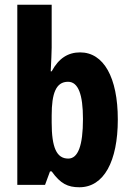

<svg xmlns="http://www.w3.org/2000/svg" viewBox="-20 -780 551 810"><path d="M198 -579V-760H53V0H170L191 -57H198C235 -5 266 10 315 10C418 10 477 -99 477 -276C477 -454 417 -559 318 -559C268 -559 228 -535 198 -479H194C196 -524 198 -558 198 -579ZM267 -435C310 -435 330 -382 330 -278C330 -165 309 -111 268 -111C219 -111 198 -157 198 -263V-293C198 -386 216 -435 267 -435Z"/></svg>

Font: Noto Sans Khmer UI ExtraCondensed ExtraBold
Style: Regular
Weight: 800
Width: 2
Designer: Danh Hong and the Monotype Design Team
Foundry: Monotype Imaging Inc.
Version: Version 2.002